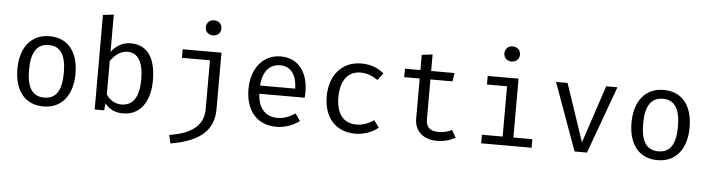

<svg xmlns="http://www.w3.org/2000/svg" viewBox="-54 -1028 5509 1495"><g transform="rotate(5 2700.0 -280.5)"><path d="M301 -538C153 -538 73 -425 73 -263C73 -97 152 11 300 11C447 11 527 -102 527 -264C527 -430 449 -538 301 -538ZM301 -469C391 -469 436 -403 436 -264C436 -123 391 -58 300 -58C209 -58 164 -123 164 -263C164 -403 210 -469 301 -469Z M784 -458V-749L700 -739V0H774L780 -55C816 -9 863 11 923 11C1059 11 1132 -104 1132 -264C1132 -429 1075 -538 935 -538C874 -538 823 -509 784 -458ZM904 -57C855 -57 812 -82 784 -125V-386C813 -428 858 -470 916 -470C998 -470 1041 -401 1041 -264C1041 -124 991 -57 904 -57Z M1567 -773C1531 -773 1506 -748 1506 -714C1506 -680 1531 -655 1567 -655C1604 -655 1628 -680 1628 -714C1628 -748 1604 -773 1567 -773ZM1645 -527H1342V-460H1561V-79C1561 63 1451 121 1296 147L1310 212C1522 176 1645 92 1645 -84Z M1967 -234H2321C2322 -245 2323 -261 2323 -279C2323 -439 2241 -538 2108 -538C1968 -538 1879 -422 1879 -263C1879 -99 1966 11 2120 11C2185 11 2251 -12 2300 -50L2261 -106C2214 -75 2174 -59 2120 -59C2039 -59 1971 -112 1967 -234ZM2109 -469C2189 -469 2239 -411 2241 -298H1967C1974 -414 2031 -469 2109 -469Z M2739 -61C2648 -61 2582 -120 2582 -261C2582 -400 2647 -467 2738 -467C2785 -467 2829 -451 2874 -421L2915 -476C2866 -517 2807 -538 2739 -538C2582 -538 2491 -419 2491 -261C2491 -96 2581 11 2739 11C2800 11 2871 -13 2916 -52L2876 -107C2836 -80 2792 -61 2739 -61Z M3519 -27 3486 -84C3458 -69 3424 -59 3385 -59C3313 -59 3284 -90 3284 -148V-461H3456L3467 -527H3284V-656L3200 -646V-527H3079V-461H3200V-147C3200 -55 3264 11 3377 11C3427 11 3482 -3 3519 -27Z M3900 -773C3864 -773 3840 -748 3840 -714C3840 -680 3864 -655 3900 -655C3937 -655 3962 -680 3962 -714C3962 -748 3937 -773 3900 -773ZM3967 -527H3726V-460H3883V-67H3721V0H4115V-67H3967Z M4740 -527H4652L4502 -76L4350 -527H4260L4451 0H4548Z M5101 -538C4953 -538 4873 -425 4873 -263C4873 -97 4952 11 5100 11C5247 11 5327 -102 5327 -264C5327 -430 5249 -538 5101 -538ZM5101 -469C5191 -469 5236 -403 5236 -264C5236 -123 5191 -58 5100 -58C5009 -58 4964 -123 4964 -263C4964 -403 5010 -469 5101 -469Z"/></g></svg>

Font: FiraMono Nerd Font
Style: Regular
Weight: 400
Designer: Carrois Corporate & Edenspiekermann AG
Foundry: Carrois Corporate GbR & Edenspiekermann AG
Version: Version 003.206;Nerd Fonts 3.3.0